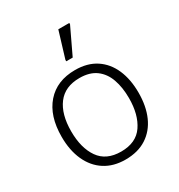

<svg xmlns="http://www.w3.org/2000/svg" viewBox="-184 -898 959 1030"><g transform="rotate(-30 295.0 -383.0)"><path d="M533 -267Q533 -183 505.5 -121Q478 -59 424.5 -24.5Q371 10 294 10Q220 10 167 -24Q114 -58 85.5 -120.5Q57 -183 57 -267Q57 -396 121 -469Q185 -542 298 -542Q374 -542 426.5 -507.5Q479 -473 506 -411Q533 -349 533 -267ZM116 -267Q116 -164 159.5 -101.5Q203 -39 295 -39Q388 -39 431 -102Q474 -165 474 -267Q474 -333 456 -384Q438 -435 399 -464Q360 -493 297 -493Q207 -493 161.5 -433Q116 -373 116 -267ZM281 -606V-615L330 -776H398V-768L321 -606Z"/></g></svg>

Font: Noto Sans Light
Style: Regular
Weight: 300
Designer: Monotype Design Team
Foundry: Monotype Imaging Inc.
Version: Version 2.007